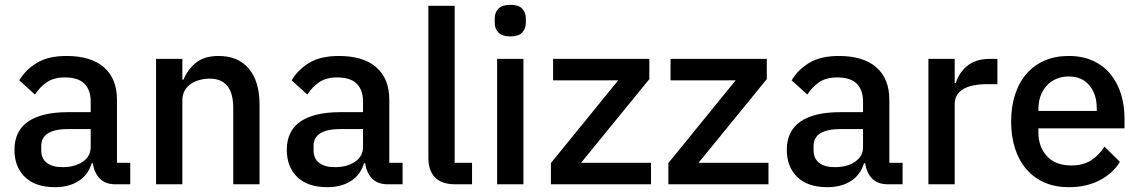

<svg xmlns="http://www.w3.org/2000/svg" viewBox="-20 -764 4725 796"><path d="M459 0Q416 0 393 -24.5Q370 -49 365 -87H360Q345 -38 305 -13Q265 12 208 12Q127 12 83.5 -30Q40 -72 40 -143Q40 -221 96.5 -260Q153 -299 262 -299H356V-343Q356 -391 330 -417Q304 -443 249 -443Q203 -443 174 -423Q145 -403 125 -372L60 -431Q86 -475 133 -503.5Q180 -532 256 -532Q357 -532 411 -485Q465 -438 465 -350V-89H520V0ZM239 -71Q290 -71 323 -93.5Q356 -116 356 -154V-229H264Q151 -229 151 -159V-141Q151 -106 174.5 -88.5Q198 -71 239 -71Z M627 0V-520H736V-434H741Q758 -476 792.5 -504Q827 -532 887 -532Q967 -532 1011.5 -479.5Q1056 -427 1056 -330V0H947V-316Q947 -438 849 -438Q828 -438 807.5 -432.5Q787 -427 771 -416Q755 -405 745.5 -388Q736 -371 736 -348V0Z M1588 0Q1545 0 1522 -24.5Q1499 -49 1494 -87H1489Q1474 -38 1434 -13Q1394 12 1337 12Q1256 12 1212.5 -30Q1169 -72 1169 -143Q1169 -221 1225.5 -260Q1282 -299 1391 -299H1485V-343Q1485 -391 1459 -417Q1433 -443 1378 -443Q1332 -443 1303 -423Q1274 -403 1254 -372L1189 -431Q1215 -475 1262 -503.5Q1309 -532 1385 -532Q1486 -532 1540 -485Q1594 -438 1594 -350V-89H1649V0ZM1368 -71Q1419 -71 1452 -93.5Q1485 -116 1485 -154V-229H1393Q1280 -229 1280 -159V-141Q1280 -106 1303.5 -88.5Q1327 -71 1368 -71Z M1867 0Q1811 0 1783.5 -28.5Q1756 -57 1756 -108V-740H1865V-89H1937V0Z M2096 -613Q2062 -613 2046.5 -629Q2031 -645 2031 -670V-687Q2031 -712 2046.5 -728Q2062 -744 2096 -744Q2130 -744 2145 -728Q2160 -712 2160 -687V-670Q2160 -645 2145 -629Q2130 -613 2096 -613ZM2041 -520H2150V0H2041Z M2264 0V-88L2543 -431H2273V-520H2672V-436L2389 -89H2679V0Z M2751 0V-88L3030 -431H2760V-520H3159V-436L2876 -89H3166V0Z M3661 0Q3618 0 3595 -24.5Q3572 -49 3567 -87H3562Q3547 -38 3507 -13Q3467 12 3410 12Q3329 12 3285.5 -30Q3242 -72 3242 -143Q3242 -221 3298.5 -260Q3355 -299 3464 -299H3558V-343Q3558 -391 3532 -417Q3506 -443 3451 -443Q3405 -443 3376 -423Q3347 -403 3327 -372L3262 -431Q3288 -475 3335 -503.5Q3382 -532 3458 -532Q3559 -532 3613 -485Q3667 -438 3667 -350V-89H3722V0ZM3441 -71Q3492 -71 3525 -93.5Q3558 -116 3558 -154V-229H3466Q3353 -229 3353 -159V-141Q3353 -106 3376.5 -88.5Q3400 -71 3441 -71Z M3829 0V-520H3938V-420H3943Q3954 -460 3989 -490Q4024 -520 4086 -520H4115V-415H4072Q4007 -415 3972.5 -394Q3938 -373 3938 -332V0Z M4411 12Q4355 12 4311 -7Q4267 -26 4236 -61.5Q4205 -97 4188.5 -147.5Q4172 -198 4172 -260Q4172 -322 4188.5 -372.5Q4205 -423 4236 -458.5Q4267 -494 4311 -513Q4355 -532 4411 -532Q4468 -532 4511.5 -512Q4555 -492 4584 -456.5Q4613 -421 4627.5 -374Q4642 -327 4642 -273V-232H4285V-215Q4285 -155 4320.5 -116.5Q4356 -78 4422 -78Q4470 -78 4503 -99Q4536 -120 4559 -156L4623 -93Q4594 -45 4539 -16.5Q4484 12 4411 12ZM4411 -447Q4383 -447 4359.5 -437Q4336 -427 4319.5 -409Q4303 -391 4294 -366Q4285 -341 4285 -311V-304H4527V-314Q4527 -374 4496 -410.5Q4465 -447 4411 -447Z"/></svg>

Font: IBM Plex Thai Medium
Style: Regular
Weight: 500
Designer: Mike Abbink, Paul van der Laan, Pieter van Rosmalen, Ben Mitchell, Mark Frömberg
Foundry: Bold Monday
Version: Version 1.0